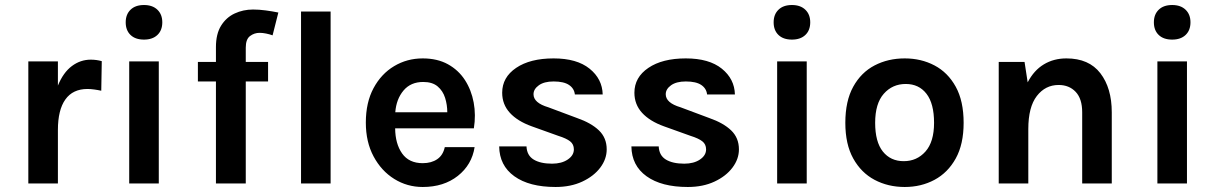

<svg xmlns="http://www.w3.org/2000/svg" viewBox="-20 -732 4862 766"><path d="M93 0V-487H211V-390.5Q232.5 -443 266.8 -468.5Q301 -494 342 -494Q365 -494 386 -488L384 -370Q370.5 -373 355.8 -375Q341 -377 329 -377Q270.5 -377 240.8 -335.2Q211 -293.5 211 -213V0Z M554.5 -574Q520 -574 500.8 -592.5Q481.5 -611 481.5 -643Q481.5 -674.5 500.8 -693.2Q520 -712 554.5 -712Q588.5 -712 608 -693.2Q627.5 -674.5 627.5 -643Q627.5 -611 608 -592.5Q588.5 -574 554.5 -574ZM495.5 0V-487H613.5V0Z M841.5 0V-407H769.5V-485H841.5V-544Q841.5 -596.5 862 -629.5Q882.5 -662.5 916.2 -678.2Q950 -694 989.5 -694Q1013.5 -694 1039.8 -690.5Q1066 -687 1090.5 -682L1067.5 -591Q1055 -595.5 1041.5 -598.2Q1028 -601 1015.5 -601Q994.5 -601 977.5 -588.2Q960.5 -575.5 960.5 -542V-485H1049.5V-407H960.5V0ZM1181 0V-686H1299V0Z M1666.5 14Q1604.5 14 1553 -18Q1501.5 -50 1470.5 -107.8Q1439.5 -165.5 1439.5 -243Q1439.5 -323 1470.2 -380.2Q1501 -437.5 1552.5 -468.2Q1604 -499 1666.5 -499Q1724.5 -499 1766.8 -475.8Q1809 -452.5 1834.8 -412.8Q1860.5 -373 1869.8 -323Q1879 -273 1870.5 -220H1556.5Q1557 -158.5 1584.2 -119.8Q1611.5 -81 1666.5 -81Q1701 -81 1724.2 -96.8Q1747.5 -112.5 1754.5 -145H1873.5Q1862.5 -74.5 1806.5 -30.2Q1750.5 14 1666.5 14ZM1668.5 -405Q1618.5 -405 1589.8 -370.8Q1561 -336.5 1557 -284H1764.5Q1764.5 -313.5 1755.8 -341.5Q1747 -369.5 1726 -387.2Q1705 -405 1668.5 -405Z M2196.5 14Q2091.5 14 2032 -28.8Q1972.5 -71.5 1971.5 -148H2080.5Q2082 -112 2109 -95.5Q2136 -79 2182.5 -79Q2220.5 -79 2245 -95.5Q2269.5 -112 2269.5 -136Q2269.5 -156.5 2254.5 -168.2Q2239.5 -180 2207.5 -190L2101.5 -228Q2044.5 -248.5 2014 -282Q1983.5 -315.5 1983.5 -362Q1983.5 -423.5 2039.2 -461.2Q2095 -499 2188.5 -499Q2281.5 -499 2332.2 -458Q2383 -417 2384.5 -355H2273.5Q2271 -379 2250.2 -393Q2229.5 -407 2188.5 -407Q2151 -407 2129.8 -391.8Q2108.5 -376.5 2108.5 -356Q2108.5 -321.5 2167.5 -304L2282.5 -261Q2338.5 -241.5 2369.5 -211.8Q2400.5 -182 2400.5 -136Q2400.5 -97.5 2374.8 -63.2Q2349 -29 2303 -7.5Q2257 14 2196.5 14Z M2724 14Q2619 14 2559.5 -28.8Q2500 -71.5 2499 -148H2608Q2609.5 -112 2636.5 -95.5Q2663.5 -79 2710 -79Q2748 -79 2772.5 -95.5Q2797 -112 2797 -136Q2797 -156.5 2782 -168.2Q2767 -180 2735 -190L2629 -228Q2572 -248.5 2541.5 -282Q2511 -315.5 2511 -362Q2511 -423.5 2566.8 -461.2Q2622.5 -499 2716 -499Q2809 -499 2859.8 -458Q2910.5 -417 2912 -355H2801Q2798.5 -379 2777.8 -393Q2757 -407 2716 -407Q2678.5 -407 2657.2 -391.8Q2636 -376.5 2636 -356Q2636 -321.5 2695 -304L2810 -261Q2866 -241.5 2897 -211.8Q2928 -182 2928 -136Q2928 -97.5 2902.2 -63.2Q2876.5 -29 2830.5 -7.5Q2784.5 14 2724 14Z M3139.5 -574Q3105 -574 3085.8 -592.5Q3066.5 -611 3066.5 -643Q3066.5 -674.5 3085.8 -693.2Q3105 -712 3139.5 -712Q3173.5 -712 3193 -693.2Q3212.5 -674.5 3212.5 -643Q3212.5 -611 3193 -592.5Q3173.5 -574 3139.5 -574ZM3080.5 0V-487H3198.5V0Z M3589.5 14Q3523 14 3469.2 -14.5Q3415.5 -43 3384 -99.8Q3352.5 -156.5 3352.5 -242Q3352.5 -329 3384 -386Q3415.5 -443 3469.2 -471Q3523 -499 3589.5 -499Q3655 -499 3708.2 -471Q3761.5 -443 3793 -386Q3824.5 -329 3824.5 -242Q3824.5 -156.5 3793 -99.8Q3761.5 -43 3708.2 -14.5Q3655 14 3589.5 14ZM3585.5 -89Q3638 -89 3672.2 -127.5Q3706.5 -166 3706.5 -242Q3706.5 -319 3676.2 -358Q3646 -397 3593.5 -397Q3540.5 -397 3506 -358Q3471.5 -319 3471.5 -242Q3471.5 -166 3502.2 -127.5Q3533 -89 3585.5 -89Z M3964.5 0V-485H4067.5L4080 -403.5Q4105 -451.5 4144.5 -475.2Q4184 -499 4234.5 -499Q4324.5 -499 4370 -439.8Q4415.5 -380.5 4415.5 -284V0H4297.5V-284Q4297.5 -338 4271.5 -365.5Q4245.5 -393 4203.5 -393Q4150.5 -393 4116.5 -349Q4082.5 -305 4082.5 -217V0Z M4656.5 -574Q4622 -574 4602.8 -592.5Q4583.5 -611 4583.5 -643Q4583.5 -674.5 4602.8 -693.2Q4622 -712 4656.5 -712Q4690.5 -712 4710 -693.2Q4729.5 -674.5 4729.5 -643Q4729.5 -611 4710 -592.5Q4690.5 -574 4656.5 -574ZM4597.5 0V-487H4715.5V0Z"/></svg>

Font: Karla
Style: Bold
Weight: 700
Designer: Jonathan Pinhorn
Version: Version 2.004; ttfautohint (v1.8.4.7-5d5b);gftools[0.9.33]